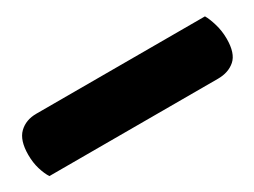

<svg xmlns="http://www.w3.org/2000/svg" viewBox="-27 -92 562 425"><g transform="rotate(-30 254.5 121.0)"><path d="M448 188H17Q10 177 5 160.5Q0 144 0 124Q0 87 17 70.5Q34 54 61 54H492Q498 64 503.5 82.5Q509 101 509 121Q509 158 492 173Q475 188 448 188Z"/></g></svg>

Font: Baloo Tamma 2 ExtraBold
Style: Regular
Weight: 800
Designer: Divya Kowshik, Shuchita Grover and Ek Type
Foundry: Ek Type
Version: Version 1.700